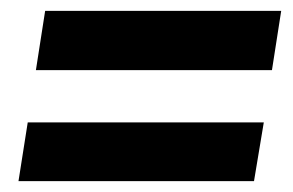

<svg xmlns="http://www.w3.org/2000/svg" viewBox="-20 -465 538 353"><path d="M46 -336 63 -445H497L480 -336ZM14 -132 31 -240H465L447 -132Z"/></svg>

Font: Nunito Sans 10pt Condensed Black
Style: Italic
Weight: 900
Width: 3
Italic angle: -9°
Designer: Vernon Adams
Foundry: Vernon Adams
Version: Version 3.101;gftools[0.9.27]